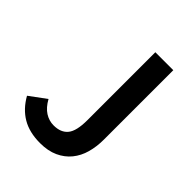

<svg xmlns="http://www.w3.org/2000/svg" viewBox="-191 -759 877 877"><g transform="rotate(45 247.0 -321.0)"><path d="M219 12Q150 12 102.5 -16Q55 -44 24 -99L104 -158Q124 -122 150 -105.5Q176 -89 206 -89Q252 -89 275 -117Q298 -145 298 -215V-654H414V-205Q414 -160 403 -120.5Q392 -81 368 -51.5Q344 -22 307 -5Q270 12 219 12Z"/></g></svg>

Font: Processing Sans Pro Semibold
Style: Regular
Weight: 600
Designer: Paul D. Hunt
Foundry: Adobe Systems Incorporated
Version: Version 2.020;PS 2.000;hotconv 1.0.86;makeotf.lib2.5.63406